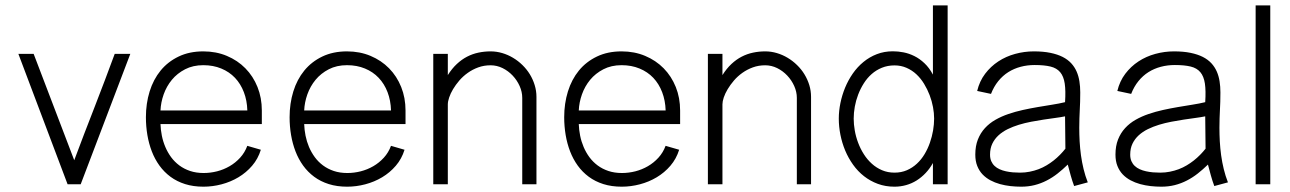

<svg xmlns="http://www.w3.org/2000/svg" viewBox="-20 -690 4832 719"><path d="M48.8 -488.3 233.1 0H282.2L468 -488.3H409.6Q391.5 -438.8 372.5 -388.9Q353.6 -339.1 334.2 -289.1Q314.8 -239.1 295.5 -189.2Q276.2 -139.3 258 -90L106 -488.3Z M906.1 -143.9Q896.7 -118.5 879.3 -99.5Q861.9 -80.4 839.8 -67.6Q817.7 -54.8 792.7 -48.4Q767.6 -42.1 742.5 -42.1Q714.7 -42.1 692 -49.7Q669.4 -57.3 651.6 -70.5Q633.9 -83.7 620.8 -101.4Q607.8 -119.2 599.2 -139.5Q590.5 -159.9 586.1 -181.8Q581.7 -203.8 581 -225.3H960.5V-276.2Q960.5 -323.7 944.3 -364.1Q928.1 -404.5 898.9 -434.2Q869.7 -463.9 829.5 -480.7Q789.4 -497.6 741.3 -497.6Q689.1 -497.6 649 -478.3Q608.8 -459.1 581.5 -425.8Q554.3 -392.5 540.3 -347.4Q526.4 -302.4 526.4 -251Q526.4 -216.9 531.9 -184.4Q537.4 -152 548.5 -123.1Q559.6 -94.2 577.1 -69.9Q594.6 -45.7 618.5 -28Q642.5 -10.3 673.2 -0.6Q704 9.1 742 9.1Q775.9 9.1 809.8 0.2Q843.6 -8.7 872.8 -26.1Q902 -43.5 924.2 -69.4Q946.4 -95.3 956.8 -129.2ZM581 -276.4Q582.3 -306.5 592.9 -336.6Q603.6 -366.8 623.6 -391.1Q643.6 -415.3 673.2 -430.6Q702.7 -445.9 741.3 -445.9Q778.6 -445.9 808.6 -433.4Q838.7 -421 860 -398.6Q881.2 -376.2 893.2 -344.9Q905.2 -313.6 906.2 -276.4Z M1444.2 -143.9Q1434.8 -118.5 1417.4 -99.5Q1400 -80.4 1377.9 -67.6Q1355.8 -54.8 1330.7 -48.4Q1305.7 -42.1 1280.6 -42.1Q1252.7 -42.1 1230.1 -49.7Q1207.5 -57.3 1189.7 -70.5Q1171.9 -83.7 1158.9 -101.4Q1145.9 -119.2 1137.2 -139.5Q1128.6 -159.9 1124.2 -181.8Q1119.8 -203.8 1119.1 -225.3H1498.6V-276.2Q1498.6 -323.7 1482.4 -364.1Q1466.2 -404.5 1437 -434.2Q1407.8 -463.9 1367.6 -480.7Q1327.5 -497.6 1279.4 -497.6Q1227.2 -497.6 1187 -478.3Q1146.9 -459.1 1119.6 -425.8Q1092.3 -392.5 1078.4 -347.4Q1064.5 -302.4 1064.5 -251Q1064.5 -216.9 1070 -184.4Q1075.5 -152 1086.6 -123.1Q1097.7 -94.2 1115.2 -69.9Q1132.7 -45.7 1156.6 -28Q1180.5 -10.3 1211.3 -0.6Q1242.1 9.1 1280.1 9.1Q1314 9.1 1347.8 0.2Q1381.7 -8.7 1410.9 -26.1Q1440.1 -43.5 1462.3 -69.4Q1484.5 -95.3 1494.9 -129.2ZM1119.1 -276.4Q1120.4 -306.5 1131 -336.6Q1141.7 -366.8 1161.7 -391.1Q1181.7 -415.3 1211.2 -430.6Q1240.8 -445.9 1279.4 -445.9Q1316.7 -445.9 1346.7 -433.4Q1376.8 -421 1398 -398.6Q1419.3 -376.2 1431.3 -344.9Q1443.2 -313.6 1444.3 -276.4Z M1602.5 -488.3V0H1657V-299.3Q1657 -310 1662 -324.9Q1666.9 -339.8 1676.6 -356.1Q1686.3 -372.4 1700.1 -388.5Q1713.9 -404.5 1731.8 -417.2Q1749.6 -429.9 1771 -437.7Q1792.4 -445.5 1817.1 -445.5Q1840.6 -445.5 1862 -435Q1883.4 -424.4 1899.7 -407.1Q1916.1 -389.8 1925.9 -367.9Q1935.7 -346 1935.7 -323.4V0H1988.9V-327.2Q1988.9 -349.9 1982.3 -371.3Q1975.8 -392.7 1964.2 -411.7Q1952.6 -430.6 1936.4 -446.4Q1920.2 -462.3 1901.1 -473.6Q1882.1 -485 1860.7 -491.3Q1839.2 -497.6 1817.1 -497.6Q1793.8 -497.6 1771.6 -492.9Q1749.5 -488.3 1729.2 -477.8Q1709 -467.4 1690.8 -450.4Q1672.5 -433.4 1657 -408.8V-488.3Z M2472.5 -143.9Q2463.1 -118.5 2445.7 -99.5Q2428.3 -80.4 2406.2 -67.6Q2384.1 -54.8 2359.1 -48.4Q2334 -42.1 2308.9 -42.1Q2281.1 -42.1 2258.4 -49.7Q2235.8 -57.3 2218 -70.5Q2200.3 -83.7 2187.2 -101.4Q2174.2 -119.2 2165.6 -139.5Q2156.9 -159.9 2152.5 -181.8Q2148.1 -203.8 2147.4 -225.3H2526.9V-276.2Q2526.9 -323.7 2510.7 -364.1Q2494.5 -404.5 2465.3 -434.2Q2436.1 -463.9 2395.9 -480.7Q2355.8 -497.6 2307.7 -497.6Q2255.5 -497.6 2215.4 -478.3Q2175.2 -459.1 2147.9 -425.8Q2120.7 -392.5 2106.7 -347.4Q2092.8 -302.4 2092.8 -251Q2092.8 -216.9 2098.3 -184.4Q2103.8 -152 2114.9 -123.1Q2126 -94.2 2143.5 -69.9Q2161 -45.7 2184.9 -28Q2208.9 -10.3 2239.6 -0.6Q2270.4 9.1 2308.4 9.1Q2342.3 9.1 2376.2 0.2Q2410 -8.7 2439.2 -26.1Q2468.4 -43.5 2490.6 -69.4Q2512.8 -95.3 2523.3 -129.2ZM2147.4 -276.4Q2148.7 -306.5 2159.3 -336.6Q2170 -366.8 2190 -391.1Q2210 -415.3 2239.6 -430.6Q2269.1 -445.9 2307.7 -445.9Q2345 -445.9 2375 -433.4Q2405.1 -421 2426.4 -398.6Q2447.6 -376.2 2459.6 -344.9Q2471.6 -313.6 2472.7 -276.4Z M2630.9 -488.3V0H2685.4V-299.3Q2685.4 -310 2690.3 -324.9Q2695.3 -339.8 2705 -356.1Q2714.7 -372.4 2728.5 -388.5Q2742.2 -404.5 2760.1 -417.2Q2778 -429.9 2799.3 -437.7Q2820.7 -445.5 2845.4 -445.5Q2868.9 -445.5 2890.3 -435Q2911.7 -424.4 2928 -407.1Q2944.4 -389.8 2954.2 -367.9Q2964 -346 2964 -323.4V0H3017.2V-327.2Q3017.2 -349.9 3010.7 -371.3Q3004.1 -392.7 2992.5 -411.7Q2981 -430.6 2964.7 -446.4Q2948.5 -462.3 2929.4 -473.6Q2910.4 -485 2889 -491.3Q2867.6 -497.6 2845.4 -497.6Q2822.1 -497.6 2800 -492.9Q2777.8 -488.3 2757.5 -477.8Q2737.3 -467.4 2719.1 -450.4Q2700.9 -433.4 2685.4 -408.8V-488.3Z M3528.7 0V-669.9H3473.6V-410.6Q3459.9 -436.3 3441.9 -453.2Q3424 -470.2 3404.1 -480Q3384.2 -489.9 3363.7 -493.9Q3343.3 -497.9 3323.6 -497.9Q3291.2 -497.9 3263.6 -487.2Q3236.1 -476.6 3213.5 -458Q3190.9 -439.5 3173.6 -414.7Q3156.4 -389.9 3144.8 -361.9Q3133.3 -333.9 3127.2 -304.2Q3121.1 -274.5 3121.1 -245.8Q3121.1 -215.9 3127.2 -185.2Q3133.3 -154.5 3145.1 -126.2Q3157 -97.9 3174.7 -73.1Q3192.4 -48.3 3215.6 -30.2Q3238.8 -12 3267.5 -1.4Q3296.1 9.1 3329.7 9.1Q3352.1 9.1 3373.1 3.2Q3394.2 -2.7 3412.7 -14.3Q3431.1 -25.9 3446.6 -42.4Q3462.1 -58.9 3473.6 -79.6V0ZM3176.9 -245.8Q3176.9 -267.4 3181 -290.4Q3185.1 -313.4 3193.6 -335.6Q3202 -357.8 3214.7 -377.8Q3227.3 -397.8 3244.1 -412.6Q3260.9 -427.5 3282.5 -436.3Q3304 -445.1 3329.7 -445.1Q3354.1 -445.1 3374.8 -436Q3395.4 -427 3411.8 -411.7Q3428.2 -396.3 3440.5 -376.1Q3452.9 -355.8 3461.3 -333.7Q3469.7 -311.6 3473.9 -289Q3478.1 -266.4 3478.1 -245.8Q3478.1 -224.8 3474.2 -201.4Q3470.2 -178.1 3462.3 -155.6Q3454.5 -133.1 3442.3 -112.7Q3430.1 -92.3 3413.6 -77.1Q3397.2 -61.8 3376.2 -52.6Q3355.2 -43.5 3329.7 -43.5Q3304.2 -43.5 3283 -52.6Q3261.8 -61.6 3244.8 -77Q3227.8 -92.3 3215 -112.4Q3202.2 -132.4 3193.7 -155Q3185.1 -177.6 3181 -201Q3176.9 -224.3 3176.9 -245.8Z M4053.5 -7.1Q4044 -31.2 4037.8 -56.9Q4031.6 -82.5 4028 -108.5Q4024.5 -134.5 4023 -160.5Q4021.6 -186.5 4021.6 -211.4Q4021.6 -231.3 4022.2 -247.1Q4022.7 -263 4023.5 -278Q4024.2 -292.9 4024.8 -308.7Q4025.3 -324.5 4025.3 -343.9Q4025.3 -365.6 4022.2 -385.4Q4019.1 -405.2 4011.7 -422.1Q4004.3 -439.1 3991.6 -453Q3978.8 -466.9 3959.5 -476.8Q3940.1 -486.6 3913.5 -492.1Q3886.8 -497.6 3851.4 -497.6Q3816 -497.6 3781.6 -488.2Q3747.1 -478.8 3718.5 -460Q3689.8 -441.2 3669 -413.6Q3648.1 -386 3639.3 -349.4L3691.1 -338.4Q3701.7 -365.8 3718.3 -386.2Q3734.8 -406.6 3756 -420Q3777.2 -433.3 3802.2 -439.9Q3827.1 -446.5 3854.5 -446.5Q3890.7 -446.5 3913.9 -440.8Q3937.2 -435.1 3950.2 -419.6Q3963.1 -404.2 3967.2 -377.1Q3971.2 -350 3968.4 -307.4Q3946.6 -302.1 3920.3 -298Q3894 -293.8 3866.4 -289.1Q3838.7 -284.4 3810.5 -278.2Q3782.3 -272 3756.3 -263.1Q3730.2 -254.2 3707.7 -241.4Q3685.2 -228.6 3668.4 -210.3Q3651.5 -191.9 3641.9 -167.5Q3632.3 -143.1 3632.3 -110.9Q3632.3 -86.8 3639.6 -68.5Q3646.9 -50.2 3659.5 -36.9Q3672.2 -23.7 3688.9 -14.8Q3705.6 -5.9 3724.7 -0.6Q3743.7 4.6 3764.1 6.9Q3784.5 9.1 3804.1 9.1Q3831 9.1 3854.6 3.1Q3878.2 -2.9 3899.7 -14Q3921.2 -25 3940.6 -40.3Q3959.9 -55.5 3978.6 -73.7Q3983.9 -53.5 3989.5 -33.2Q3995.1 -12.9 4002.4 6.7ZM3969.7 -133.2Q3960.4 -121.5 3949.3 -110.2Q3938.2 -98.9 3925.7 -89Q3913.1 -79.1 3899.1 -70.8Q3885.1 -62.4 3869.3 -56.4Q3853.4 -50.4 3836 -47Q3818.7 -43.5 3799.7 -43.5Q3786.3 -43.5 3772.8 -44.6Q3759.2 -45.8 3746.7 -48.6Q3734.2 -51.3 3723.4 -56.2Q3712.5 -61 3704.6 -68.5Q3696.6 -76 3692 -86.5Q3687.5 -97 3687.5 -110.9Q3687.5 -134.3 3696 -152Q3704.6 -169.8 3719.3 -183.3Q3733.9 -196.7 3753.6 -206.4Q3773.3 -216 3795.5 -222.8Q3817.8 -229.6 3841.5 -234.1Q3865.2 -238.6 3888.1 -242.1Q3910.9 -245.5 3931.6 -248.3Q3952.2 -251 3968.4 -254.3Z M4578.4 -7.1Q4568.9 -31.2 4562.7 -56.9Q4556.5 -82.5 4552.9 -108.5Q4549.4 -134.5 4547.9 -160.5Q4546.5 -186.5 4546.5 -211.4Q4546.5 -231.3 4547.1 -247.1Q4547.6 -263 4548.4 -278Q4549.1 -292.9 4549.7 -308.7Q4550.2 -324.5 4550.2 -343.9Q4550.2 -365.6 4547.1 -385.4Q4544 -405.2 4536.6 -422.1Q4529.2 -439.1 4516.5 -453Q4503.7 -466.9 4484.4 -476.8Q4465 -486.6 4438.4 -492.1Q4411.7 -497.6 4376.3 -497.6Q4340.9 -497.6 4306.5 -488.2Q4272 -478.8 4243.4 -460Q4214.7 -441.2 4193.9 -413.6Q4173 -386 4164.2 -349.4L4216 -338.4Q4226.6 -365.8 4243.2 -386.2Q4259.7 -406.6 4280.9 -420Q4302.1 -433.3 4327.1 -439.9Q4352.1 -446.5 4379.4 -446.5Q4415.6 -446.5 4438.8 -440.8Q4462.1 -435.1 4475.1 -419.6Q4488 -404.2 4492.1 -377.1Q4496.1 -350 4493.3 -307.4Q4471.5 -302.1 4445.2 -298Q4418.9 -293.8 4391.3 -289.1Q4363.6 -284.4 4335.4 -278.2Q4307.3 -272 4281.2 -263.1Q4255.1 -254.2 4232.6 -241.4Q4210.1 -228.6 4193.3 -210.3Q4176.4 -191.9 4166.8 -167.5Q4157.2 -143.1 4157.2 -110.9Q4157.2 -86.8 4164.5 -68.5Q4171.8 -50.2 4184.4 -36.9Q4197.1 -23.7 4213.8 -14.8Q4230.5 -5.9 4249.6 -0.6Q4268.6 4.6 4289 6.9Q4309.4 9.1 4329 9.1Q4355.9 9.1 4379.5 3.1Q4403.1 -2.9 4424.6 -14Q4446.1 -25 4465.5 -40.3Q4484.8 -55.5 4503.5 -73.7Q4508.9 -53.5 4514.4 -33.2Q4520 -12.9 4527.3 6.7ZM4494.6 -133.2Q4485.3 -121.5 4474.2 -110.2Q4463.1 -98.9 4450.6 -89Q4438 -79.1 4424 -70.8Q4410 -62.4 4394.2 -56.4Q4378.3 -50.4 4360.9 -47Q4343.6 -43.5 4324.6 -43.5Q4311.2 -43.5 4297.7 -44.6Q4284.1 -45.8 4271.6 -48.6Q4259.1 -51.3 4248.3 -56.2Q4237.4 -61 4229.5 -68.5Q4221.5 -76 4216.9 -86.5Q4212.4 -97 4212.4 -110.9Q4212.4 -134.3 4220.9 -152Q4229.5 -169.8 4244.2 -183.3Q4258.9 -196.7 4278.5 -206.4Q4298.2 -216 4320.4 -222.8Q4342.7 -229.6 4366.4 -234.1Q4390.1 -238.6 4413 -242.1Q4435.9 -245.5 4456.5 -248.3Q4477.1 -251 4493.3 -254.3Z M4736.9 -669.9H4682.1V0H4736.9Z"/></svg>

Font: SaysetthaMai Thin
Style: Regular
Weight: 100
Designer: John M. Durdin
Foundry: Lao Script for Windows
Version: Version 1.101